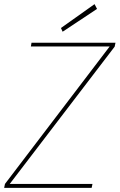

<svg xmlns="http://www.w3.org/2000/svg" viewBox="-26 -906 577 926"><path d="M-6 0 -2 -19 503 -682H123L126 -700H531L527 -681L21 -19H420L416 0ZM276 -753 268 -771 430 -886 442 -863Z"/></svg>

Font: DM Sans 11pt Thin
Style: Italic
Weight: 250
Italic angle: -10°
Version: Version 4.004;gftools[0.9.30]